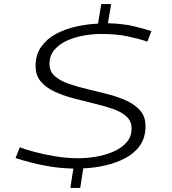

<svg xmlns="http://www.w3.org/2000/svg" viewBox="-20 -825 851 950"><path d="M729 -671 709 -619Q669 -633 612.5 -645Q556 -657 478 -657Q443 -657 399.5 -650Q356 -643 316 -626Q276 -609 250.5 -580Q225 -551 225 -509Q225 -472 250.5 -449Q276 -426 318.5 -411Q361 -396 412 -384Q463 -372 513.5 -359Q564 -346 606.5 -326.5Q649 -307 674.5 -277Q700 -247 700 -201Q700 -144 672.5 -105Q645 -66 599 -42Q553 -18 499 -6Q445 6 392 8L377 105H328L343 9Q283 8 228 -1Q173 -10 128.5 -22Q84 -34 57 -43L78 -96Q101 -87 148.5 -74Q196 -61 254 -51.5Q312 -42 368 -42Q406 -42 451 -49Q496 -56 537 -73Q578 -90 604.5 -118.5Q631 -147 631 -190Q631 -226 605.5 -249Q580 -272 537.5 -286.5Q495 -301 444.5 -313Q394 -325 343.5 -338.5Q293 -352 250.5 -371.5Q208 -391 182 -421.5Q156 -452 156 -499Q156 -555 184.5 -594.5Q213 -634 258.5 -658Q304 -682 358.5 -694Q413 -706 465 -708L481 -805H530L514 -710Q592 -708 647 -694Q702 -680 729 -671Z"/></svg>

Font: Georama Expanded Light
Style: Italic
Weight: 300
Width: 7
Italic angle: -9°
Designer: Jean-Baptiste Levee
Foundry: Production Type
Version: Version 1.000